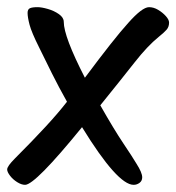

<svg xmlns="http://www.w3.org/2000/svg" viewBox="-30 -511 492 536"><path d="M40 5Q30 5 18 -2.5Q6 -10 -2 -20.5Q-10 -31 -10 -38Q-10 -47 12 -69Q61 -118 97 -157Q133 -196 157 -227Q134 -268 115 -306Q96 -344 79 -379Q58 -421 52.5 -442Q47 -463 47 -475Q47 -485 53.5 -488Q60 -491 75 -491Q86 -491 103.5 -486Q121 -481 134.5 -471.5Q148 -462 148 -450Q148 -409 207 -294Q248 -349 278 -387Q308 -425 328 -447Q367 -491 386 -491Q399 -491 411.5 -483.5Q424 -476 433 -466Q442 -456 442 -448Q442 -436 435 -428Q428 -420 413 -408Q382 -383 345.5 -336.5Q309 -290 250 -217Q288 -150 314.5 -110.5Q341 -71 351 -54Q367 -29 367 -16Q367 -6 359.5 -0.5Q352 5 343 5Q298 5 199 -156Q68 5 40 5Z"/></svg>

Font: Solitreo
Style: Regular
Weight: 400
Designer: Nathan Gross, Bryan Kirschen, Binghamton University
Foundry: Eli Heuer
Version: Version 1.100; ttfautohint (v1.8.4.7-5d5b)